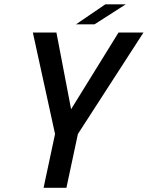

<svg xmlns="http://www.w3.org/2000/svg" viewBox="-20 -892 702 912"><path d="M661.5 -737.5 350 -255.5 295.5 0H187L241.5 -255.5L136 -737.5H248L328.5 -317H283L543 -737.5ZM341 -776.5 480.5 -871.5H577.5L429 -776.5Z"/></svg>

Font: Epilogue Medium
Style: Italic
Weight: 500
Italic angle: -12°
Designer: Tyler Finck
Foundry: Etcetera Type Co
Version: Version 2.112